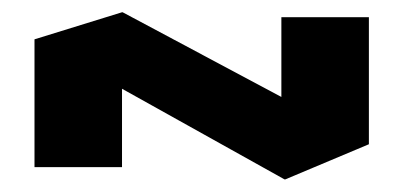

<svg xmlns="http://www.w3.org/2000/svg" viewBox="-20 -508 651 310"><path d="M35.7 -238.2V-443.5L177 -488.2V-238.2ZM434.3 -276.1V-480.2H575.6V-275.7ZM439.5 -218.3 35.7 -443.5V-444.5L177 -488.2H178L575.6 -276.1V-275.1L440.5 -218.3Z"/></svg>

Font: Foldit Thin
Style: Regular
Weight: 100
Designer: Sophia Tai
Foundry: Sophia Tai
Version: Version 1.003